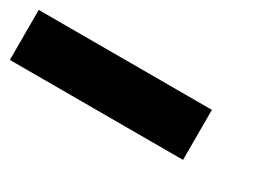

<svg xmlns="http://www.w3.org/2000/svg" viewBox="-49 -186 721 532"><g transform="rotate(30 311.5 80.0)"><path d="M-27 160V0H527V160Z"/></g></svg>

Font: Azeret Mono Thin ExtraBold
Style: Italic
Weight: 800
Italic angle: -12°
Version: Version 1.002